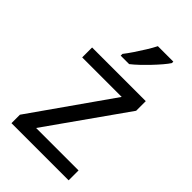

<svg xmlns="http://www.w3.org/2000/svg" viewBox="-230 -848 931 931"><g transform="rotate(45 235.0 -383.0)"><path d="M431 0H39V-58L327 -468H56V-536H424V-470L140 -68H431ZM383 -756Q374 -742 357 -722Q340 -702 319.5 -680.5Q299 -659 278.5 -639.5Q258 -620 240 -606H182V-618Q197 -637 214.5 -663Q232 -689 249 -716.5Q266 -744 277 -766H383Z"/></g></svg>

Font: Noto Sans Gujarati
Style: Regular
Weight: 400
Designer: Jelle Bosma - Monotype Design Team, Universal Thirst
Foundry: Monotype Imaging Inc.
Version: Version 2.102